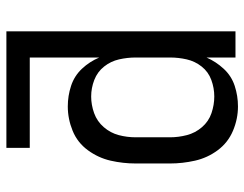

<svg xmlns="http://www.w3.org/2000/svg" viewBox="-104 -672 783 616"><g transform="rotate(-90 288.0 -363.5)"><path d="M255 8Q289 8 321 -2.5Q353 -13 376 -38Q399 -63 412 -93V0H496V-735H122V-660H412V-437Q399 -468 376 -492.5Q353 -517 321 -527.5Q289 -538 255 -538Q215 -538 177 -522.5Q139 -507 114.5 -473.5Q90 -440 81 -400.5Q72 -361 72 -320V-210Q72 -170 81 -130Q90 -90 114.5 -57Q139 -24 177 -8Q215 8 255 8ZM287 -68Q260 -68 233.5 -77Q207 -86 188.5 -107.5Q170 -129 163 -156Q156 -183 156 -210V-320Q156 -348 163 -374.5Q170 -401 188.5 -422.5Q207 -444 233.5 -453.5Q260 -463 287 -463Q314 -463 340 -453Q366 -443 383 -421.5Q400 -400 406 -373.5Q412 -347 412 -320V-210Q412 -183 406 -156.5Q400 -130 383 -108.5Q366 -87 340 -77.5Q314 -68 287 -68Z"/></g></svg>

Font: Iosevka SS01 Extended
Style: Regular
Weight: 400
Width: 7
Monospace: yes
Designer: Belleve Invis
Foundry: Belleve Invis
Version: Version 3.4.7; ttfautohint (v1.8.3)